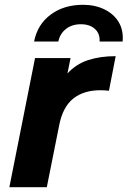

<svg xmlns="http://www.w3.org/2000/svg" viewBox="-20 -780 532 800"><path d="M19 0 126 -538H274L261 -474Q297 -513 347 -529.5Q397 -546 462 -546L434 -402Q424 -403 415.5 -403.5Q407 -404 398 -404Q329 -404 285.5 -369.5Q242 -335 227 -260L175 0ZM122 -607Q136 -678 191 -719Q246 -760 326 -760Q376 -760 415 -741Q454 -722 474.5 -688Q495 -654 491 -607H395Q397 -640 375.5 -659.5Q354 -679 317 -679Q280 -679 255 -659.5Q230 -640 223 -607Z"/></svg>

Font: Montserrat
Style: Bold Italic
Weight: 700
Italic angle: -11.3°
Designer: Julieta Ulanovsky
Foundry: Julieta Ulanovsky
Version: Version 9.000; ttfautohint (v1.8.4.7-5d5b)